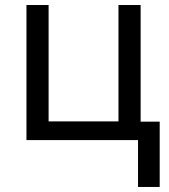

<svg xmlns="http://www.w3.org/2000/svg" viewBox="-20 -556 672 762"><path d="M613.8 186H527.8V0H85V-536.1H172.9V-74.2H450.2V-536.1H538.1V-73.2H613.8Z"/></svg>

Font: Noto Sans Southeast Asian
Style: Regular
Weight: 400
Designer: Monotype Design Team
Foundry: Monotype Imaging Inc.
Version: Version 1.06 uh; ttfautohint (v1.4.1)